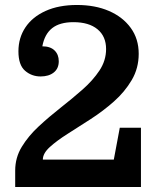

<svg xmlns="http://www.w3.org/2000/svg" viewBox="-20 -751 640 771"><path d="M152 -110H437L461 -238H546V0H41V-66Q41 -118 67.5 -161.5Q94 -205 135.5 -243.5Q177 -282 223.5 -318.5Q270 -355 311.5 -391.5Q353 -428 379.5 -468Q406 -508 406 -554Q406 -605 371.5 -633.5Q337 -662 275 -662Q220 -662 189.5 -638Q159 -614 150 -565Q182 -565 199 -548.5Q216 -532 216 -505Q216 -476 196 -460Q176 -444 143 -444Q107 -444 80.5 -467Q54 -490 54 -545Q54 -599 82 -641Q110 -683 163 -707Q216 -731 289 -731Q362 -731 417.5 -707Q473 -683 505 -639Q537 -595 537 -535Q537 -477 509 -429.5Q481 -382 437.5 -343.5Q394 -305 344.5 -273Q295 -241 251.5 -213.5Q208 -186 180 -160.5Q152 -135 152 -110Z"/></svg>

Font: Domine
Style: Regular
Weight: 400
Designer: Pablo Impallari, Rodrigo Fuenzalida, Brenda Gallo
Foundry: Pablo Impallari, Rodrigo Fuenzalida, Brenda Gallo
Version: Version 2.000;September 19, 2022;FontCreator 14.0.0.2877 64-